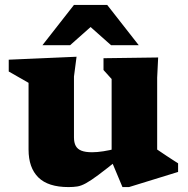

<svg xmlns="http://www.w3.org/2000/svg" viewBox="-20 -747 762 780"><path d="M280.5 -189Q280.5 -167.5 287.8 -154.2Q295 -141 311 -134.8Q327 -128.5 354 -128.5Q375 -128.5 400.2 -132.5Q425.5 -136.5 450.5 -143L460 -99Q410 -59 379.5 -36.2Q349 -13.5 329.5 -2.8Q310 8 294.2 10.5Q278.5 13 258.5 13Q175.5 13 135.8 -26.2Q96 -65.5 96 -139.5V-410.5L15.5 -456.5V-504.5L291 -516.5L280.5 -436ZM477.5 13 433.5 -92V-426L400.5 -462.5V-510.5L622.5 -513.5L618.5 -431.5V-139.5Q623 -136.5 633.8 -129.2Q644.5 -122 657.5 -113.2Q670.5 -104.5 682.8 -96.8Q695 -89 703.5 -83.5V-48.5L504 13ZM152.5 -563.5 280.5 -727H415.5L543.5 -563.5H431L328.5 -654.5H367.5L265 -563.5Z"/></svg>

Font: Newsreader 7pt
Style: Bold
Weight: 700
Designer: Hugues Gentile
Foundry: Production Type
Version: Version 1.003